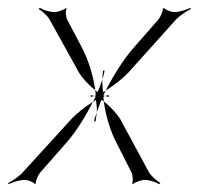

<svg xmlns="http://www.w3.org/2000/svg" viewBox="-20 -461 509 492"><path d="M1 8 2 11C12 6 30 0 44 0C51 0 67 6 68 10L72 9C70 4 78 -13 83 -19L149 -94C174 -122 199 -162 218 -200C197 -187 175 -169 163 -156L38 -19C28 -8 11 3 1 8ZM218 -200C221 -202 223 -203 226 -205C227 -194 229 -183 228 -173C232 -183 235 -194 240 -205C242 -204 244 -203 246 -201C246 -205 245 -209 245 -213C246 -214 248 -215 249 -215C248 -215 246 -216 245 -217L251 -229C249 -227 246 -226 244 -225C243 -236 242 -247 242 -257C239 -247 235 -236 230 -225C227 -227 227 -228 224 -230C225 -225 225 -221 225 -216C224 -216 223 -215 222 -215C223 -215 224 -214 225 -214C223 -209 221 -205 218 -200ZM244 -280C243 -273 243 -266 242 -257C245 -266 247 -273 248 -280ZM246 -201C251 -163 264 -122 279 -94L317 -19C320 -13 322 4 318 9L322 10C325 6 343 0 350 0C364 0 380 6 388 11L391 8C383 3 369 -8 362 -19L288 -156C280 -169 263 -188 246 -201ZM212 -213C215 -213 218 -214 222 -215C218 -216 215 -217 212 -217ZM251 -229C272 -242 296 -261 308 -274L431 -411C442 -422 459 -433 469 -438L468 -441C458 -436 440 -430 426 -430C419 -430 403 -436 402 -440L397 -439C399 -434 391 -417 386 -411L321 -337C296 -308 270 -267 251 -229ZM221 -150H225C226 -157 227 -164 228 -173C225 -164 222 -157 221 -150ZM79 -438C87 -433 101 -422 107 -411L183 -274C191 -261 207 -243 224 -230C219 -268 206 -308 191 -337L152 -411C149 -417 147 -434 151 -439L148 -440C145 -436 127 -430 120 -430C106 -430 90 -436 82 -441ZM249 -215C253 -214 256 -213 259 -213V-217C256 -217 253 -216 249 -215Z"/></svg>

Font: Armata Saber
Style: RgIta
Weight: 400
Designer: Jasper
Foundry: Cannot Into Space Fonts
Version: Version 0.970